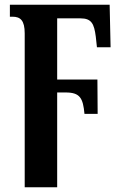

<svg xmlns="http://www.w3.org/2000/svg" viewBox="-20 -556 522 816"><path d="M85 -414V240H223V-163H259C320 -163 333 -139 339 -72H395L394 -218H223V-478H322C369 -478 380 -455 387 -401L392 -355H450L446 -536H22V-485H33C67 -485 85 -469 85 -414Z"/></svg>

Font: Noto Serif Condensed
Style: Bold
Weight: 700
Width: 3
Designer: Monotype Design Team
Foundry: Monotype Imaging Inc.
Version: Version 2.015